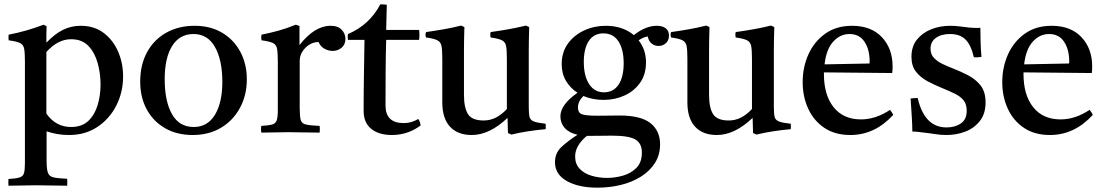

<svg xmlns="http://www.w3.org/2000/svg" viewBox="-20 -611 5103 886"><path d="M19 246Q18 230 19 215Q54 213 70 208Q86 203 90.5 188.5Q95 174 95 142V-328Q95 -367 91.5 -386Q88 -405 72.5 -412.5Q57 -420 20 -425Q18 -439 20 -451Q61 -459 100 -470Q139 -481 181 -497L195 -490Q194 -465 194 -447.5Q194 -430 194 -414Q233 -455 271 -473.5Q309 -492 352 -492Q415 -492 458.5 -459Q502 -426 525 -373Q548 -320 548 -258Q548 -185 516.5 -123.5Q485 -62 429 -25Q373 12 299 12Q270 12 244 7.5Q218 3 195 -5V130Q195 169 201 186Q207 203 227 207.5Q247 212 290 214Q291 230 290 246Q256 246 221.5 245Q187 244 146 244Q107 244 79 245Q51 246 19 246ZM194 -87Q237 -25 308 -25Q358 -25 387.5 -53Q417 -81 430.5 -126Q444 -171 444 -221Q444 -271 431 -319Q418 -367 388.5 -398.5Q359 -430 308 -430Q247 -430 194 -371Z M869 12Q796 12 741.5 -19.5Q687 -51 657 -106.5Q627 -162 627 -234Q627 -312 658.5 -370Q690 -428 747 -460Q804 -492 878 -492Q951 -492 1005 -460Q1059 -428 1089 -372Q1119 -316 1119 -245Q1119 -172 1087.5 -113.5Q1056 -55 1000 -21.5Q944 12 869 12ZM740 -246Q740 -144 773.5 -84.5Q807 -25 874 -25Q938 -25 972 -81.5Q1006 -138 1006 -233Q1006 -334 972 -394Q938 -454 873 -454Q809 -454 774.5 -399Q740 -344 740 -246Z M1186 1Q1183 -15 1186 -30Q1220 -32 1236 -36.5Q1252 -41 1257 -56Q1262 -71 1262 -104V-328Q1262 -367 1258.5 -386Q1255 -405 1239.5 -412.5Q1224 -420 1187 -425Q1184 -439 1187 -451Q1227 -459 1265 -469.5Q1303 -480 1345 -497L1362 -491V-403Q1432 -492 1505 -492Q1540 -492 1557 -473.5Q1574 -455 1574 -432Q1574 -405 1556 -390.5Q1538 -376 1515 -376Q1496 -376 1477.5 -386Q1459 -396 1450 -417Q1416 -417 1389.5 -390.5Q1363 -364 1363 -329V-114Q1363 -75 1367.5 -58Q1372 -41 1391.5 -36.5Q1411 -32 1455 -30Q1457 -16 1455 1Q1421 1 1385 0Q1349 -1 1311 -1Q1274 -1 1245.5 0Q1217 1 1186 1Z M1788 12Q1728 12 1693 -16.5Q1658 -45 1658 -99Q1658 -187 1659.5 -269Q1661 -351 1662 -427H1586Q1583 -442 1586 -454Q1685 -496 1735 -591Q1743 -591 1751 -590.5Q1759 -590 1765 -589Q1764 -563 1763.5 -534Q1763 -505 1762 -473H1914Q1917 -451 1914 -427H1762Q1760 -357 1759.5 -279.5Q1759 -202 1759 -124Q1759 -43 1843 -43Q1879 -43 1910 -62Q1919 -50 1921 -32Q1862 12 1788 12Z M2157 12Q2092 12 2056.5 -26.5Q2021 -65 2021 -138V-340Q2021 -379 2017.5 -398Q2014 -417 1998.5 -425Q1983 -433 1946 -438Q1941 -451 1946 -463Q1989 -469 2028.5 -476Q2068 -483 2108 -493L2123 -486Q2122 -455 2121.5 -427.5Q2121 -400 2121 -376V-174Q2121 -114 2139.5 -84.5Q2158 -55 2212 -55Q2242 -55 2268.5 -68.5Q2295 -82 2319 -108V-340Q2319 -379 2315.5 -398Q2312 -417 2296.5 -425Q2281 -433 2244 -438Q2241 -451 2244 -463Q2287 -469 2326.5 -476Q2366 -483 2407 -493L2422 -486Q2421 -455 2420.5 -427.5Q2420 -400 2420 -376V-117Q2420 -87 2423.5 -72Q2427 -57 2443.5 -50.5Q2460 -44 2498 -40Q2499 -28 2498 -15Q2455 -11 2416 -5Q2377 1 2340 10L2324 3L2322 -67Q2239 12 2157 12Z M2737 255Q2649 255 2595 224Q2541 193 2541 138Q2541 95 2571 67Q2601 39 2645 11Q2606 2 2586 -20.5Q2566 -43 2566 -74Q2566 -128 2645 -183Q2612 -204 2592 -237.5Q2572 -271 2572 -315Q2572 -370 2600.5 -409.5Q2629 -449 2675.5 -470.5Q2722 -492 2775 -492Q2853 -492 2905 -449Q2959 -492 3011 -492Q3037 -492 3052 -480.5Q3067 -469 3067 -447Q3067 -425 3053 -412Q3039 -399 3019 -399Q3000 -399 2986.5 -410.5Q2973 -422 2969 -443Q2955 -440 2946.5 -436Q2938 -432 2927 -425Q2961 -382 2961 -323Q2961 -268 2934 -229.5Q2907 -191 2862.5 -170.5Q2818 -150 2765 -150Q2715 -150 2672 -168Q2647 -143 2647 -115Q2647 -90 2666 -83.5Q2685 -77 2736 -77Q2759 -77 2791 -77.5Q2823 -78 2838 -78Q2938 -78 2982 -42.5Q3026 -7 3026 55Q3026 104 3002 141.5Q2978 179 2937 204.5Q2896 230 2844.5 242.5Q2793 255 2737 255ZM2688 16Q2634 61 2634 111Q2634 146 2655 168Q2676 190 2710 200Q2744 210 2782 210Q2816 210 2853 200Q2890 190 2916 164.5Q2942 139 2942 93Q2942 51 2912.5 33Q2883 15 2803 15Q2784 15 2756 15.5Q2728 16 2694 16Q2691 16 2688 16ZM2767 -185Q2811 -185 2834.5 -220.5Q2858 -256 2858 -319Q2858 -383 2834 -420Q2810 -457 2764 -457Q2721 -457 2697.5 -422.5Q2674 -388 2674 -325Q2674 -261 2698.5 -223Q2723 -185 2767 -185Z M3288 12Q3223 12 3187.5 -26.5Q3152 -65 3152 -138V-340Q3152 -379 3148.5 -398Q3145 -417 3129.5 -425Q3114 -433 3077 -438Q3072 -451 3077 -463Q3120 -469 3159.5 -476Q3199 -483 3239 -493L3254 -486Q3253 -455 3252.5 -427.5Q3252 -400 3252 -376V-174Q3252 -114 3270.5 -84.5Q3289 -55 3343 -55Q3373 -55 3399.5 -68.5Q3426 -82 3450 -108V-340Q3450 -379 3446.5 -398Q3443 -417 3427.5 -425Q3412 -433 3375 -438Q3372 -451 3375 -463Q3418 -469 3457.5 -476Q3497 -483 3538 -493L3553 -486Q3552 -455 3551.5 -427.5Q3551 -400 3551 -376V-117Q3551 -87 3554.5 -72Q3558 -57 3574.5 -50.5Q3591 -44 3629 -40Q3630 -28 3629 -15Q3586 -11 3547 -5Q3508 1 3471 10L3455 3L3453 -67Q3370 12 3288 12Z M3904 12Q3833 12 3784 -21Q3735 -54 3709.5 -109.5Q3684 -165 3684 -232Q3684 -301 3710.5 -360Q3737 -419 3788 -455.5Q3839 -492 3912 -492Q4000 -492 4049.5 -439.5Q4099 -387 4099 -304Q4099 -294 4098.5 -286.5Q4098 -279 4097 -274L3782 -277Q3782 -273 3782 -270Q3782 -172 3827 -116Q3872 -60 3953 -60Q4021 -60 4087 -104Q4097 -92 4102 -81Q4017 12 3904 12ZM3785 -314 3992 -318Q3993 -320 3993 -323.5Q3993 -327 3993 -328Q3993 -382 3969.5 -418Q3946 -454 3900 -454Q3857 -454 3825 -419Q3793 -384 3785 -314Z M4215 -158Q4230 -92 4263 -57.5Q4296 -23 4348 -23Q4387 -23 4414 -41.5Q4441 -60 4441 -100Q4441 -130 4426.5 -148Q4412 -166 4386.5 -178.5Q4361 -191 4329 -204Q4292 -219 4259.5 -236.5Q4227 -254 4206.5 -280.5Q4186 -307 4186 -349Q4186 -397 4211.5 -428.5Q4237 -460 4277.5 -476Q4318 -492 4364 -492Q4387 -492 4410 -489Q4433 -486 4435 -486Q4455 -483 4472 -482.5Q4489 -482 4490 -482Q4491 -482 4494.5 -482Q4498 -482 4504 -483Q4504 -451 4505 -418Q4506 -385 4509 -348Q4508 -348 4505 -348Q4496 -347 4488.5 -346.5Q4481 -346 4474 -347Q4461 -403 4435.5 -428.5Q4410 -454 4364 -454Q4323 -454 4298.5 -436Q4274 -418 4274 -386Q4274 -360 4290 -343.5Q4306 -327 4329 -316Q4352 -305 4373 -297Q4412 -282 4447.5 -263.5Q4483 -245 4505.5 -216Q4528 -187 4528 -138Q4528 -86 4501.5 -52.5Q4475 -19 4434 -3.5Q4393 12 4348 12Q4322 12 4296.5 8Q4271 4 4269 4Q4267 4 4252.5 2Q4238 0 4220.5 -2Q4203 -4 4190 -4Q4190 -35 4187.5 -73Q4185 -111 4182 -157Q4184 -157 4187 -157Q4196 -158 4202.5 -158.5Q4209 -159 4215 -158Z M4825 12Q4754 12 4705 -21Q4656 -54 4630.5 -109.5Q4605 -165 4605 -232Q4605 -301 4631.5 -360Q4658 -419 4709 -455.5Q4760 -492 4833 -492Q4921 -492 4970.5 -439.5Q5020 -387 5020 -304Q5020 -294 5019.5 -286.5Q5019 -279 5018 -274L4703 -277Q4703 -273 4703 -270Q4703 -172 4748 -116Q4793 -60 4874 -60Q4942 -60 5008 -104Q5018 -92 5023 -81Q4938 12 4825 12ZM4706 -314 4913 -318Q4914 -320 4914 -323.5Q4914 -327 4914 -328Q4914 -382 4890.5 -418Q4867 -454 4821 -454Q4778 -454 4746 -419Q4714 -384 4706 -314Z"/></svg>

Font: Tiro Devanagari Sanskrit
Style: Regular
Weight: 400
Designer: Devanagari: John Hudson & Fiona Ross. Latin: John Hudson.
Foundry: Tiro Typeworks Ltd.
Version: Version 1.52